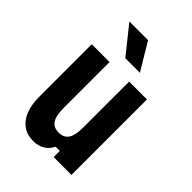

<svg xmlns="http://www.w3.org/2000/svg" viewBox="-249 -967 1097 1097"><g transform="rotate(45 300.0 -418.0)"><path d="M519 -610V0H375V-50H341Q325 -17 296 0.5Q267 18 226 18Q178 18 143.5 -6.5Q109 -31 91 -76.5Q73 -122 73 -187V-610H217V-235Q217 -176 236 -147.5Q255 -119 296 -119Q337 -119 356 -147.5Q375 -176 375 -235V-610ZM383 -689H265L133 -854H284Z"/></g></svg>

Font: Martian Mono Condensed SemiBold
Style: Regular
Weight: 600
Width: 3
Designer: Roman Shamin
Foundry: Evil Martians
Version: Version 1.000